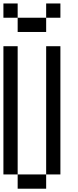

<svg xmlns="http://www.w3.org/2000/svg" viewBox="-20 -1187 457 1123"><path d="M0 -166.7V-916.7H83.3V-166.7ZM83.3 -1000V-1083.3H250V-1000ZM83.3 -1166.7V-1083.3H0V-1166.7ZM83.3 -166.7H250V-83.3H83.3ZM250 -916.7H333.3V-166.7H250ZM250 -1083.3V-1166.7H333.3V-1083.3Z"/></svg>

Font: Galmuri11 Condensed
Style: Regular
Weight: 400
Width: 3
Designer: Lee Minseo (quiple)
Version: Version 2.399;hotconv 1.1.1;makeotfexe 2.6.0 DEVELOPMENT